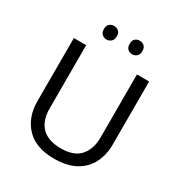

<svg xmlns="http://www.w3.org/2000/svg" viewBox="-208 -1057 1147 1215"><g transform="rotate(30 365.5 -449.0)"><path d="M640 -252Q640 -178 610 -118.5Q580 -59 518.5 -24.5Q457 10 362 10Q229 10 159.5 -62.5Q90 -135 90 -254V-714H180V-251Q180 -164 226.5 -116Q273 -68 367 -68Q464 -68 507.5 -119.5Q551 -171 551 -252V-714H640ZM226 -859Q226 -885 240 -896.5Q254 -908 273 -908Q292 -908 306 -896.5Q320 -885 320 -859Q320 -834 306 -821.5Q292 -809 273 -809Q254 -809 240 -821.5Q226 -834 226 -859ZM414 -859Q414 -885 427.5 -896.5Q441 -908 460 -908Q479 -908 493 -896.5Q507 -885 507 -859Q507 -834 493 -821.5Q479 -809 460 -809Q441 -809 427.5 -821.5Q414 -834 414 -859Z"/></g></svg>

Font: Noto Sans Syloti Nagri
Style: Regular
Weight: 400
Designer: Monotype Design Team
Foundry: Monotype Imaging Inc.
Version: Version 2.003; ttfautohint (v1.8.4.7-5d5b)